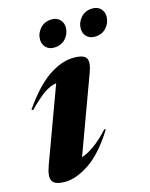

<svg xmlns="http://www.w3.org/2000/svg" viewBox="-111 -786 681 870"><g transform="rotate(-15 230.0 -350.5)"><path d="M33 -79.5 161.5 -429Q134.5 -425.5 105 -405.5Q75.5 -385.5 29 -338.5L22.5 -343Q89 -438.5 150.2 -479.5Q211.5 -520.5 267.5 -520.5Q316.5 -520.5 326.8 -500.5Q337 -480.5 321 -437L188 -75Q213 -83 245.2 -105Q277.5 -127 319 -172L324.5 -168.5Q263 -70.5 200.5 -28.8Q138 13 85.5 13Q38 13 26.2 -8.2Q14.5 -29.5 33 -79.5ZM193.5 -587.5Q170 -587.5 156 -602.5Q142 -617.5 142 -639Q142 -668.5 162.5 -691.2Q183 -714 217.5 -714Q241 -714 255.2 -699Q269.5 -684 269.5 -662.5Q269.5 -633 249 -610.2Q228.5 -587.5 193.5 -587.5ZM385 -587.5Q361 -587.5 347 -602.5Q333 -617.5 333 -639Q333 -668.5 353.5 -691.2Q374 -714 408.5 -714Q432.5 -714 446.5 -699Q460.5 -684 460.5 -662.5Q460.5 -633 440 -610.2Q419.5 -587.5 385 -587.5Z"/></g></svg>

Font: Newsreader 72pt
Style: Bold Italic
Weight: 700
Italic angle: -17°
Designer: Hugues Gentile
Foundry: Production Type
Version: Version 1.003; ttfautohint (v1.8.3)